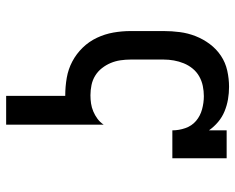

<svg xmlns="http://www.w3.org/2000/svg" viewBox="-92 -486 783 640"><g transform="rotate(90 300.0 -166.5)"><path d="M300 205V8Q299 8 298.5 8Q298 8 298 8Q269 8 240 3Q211 -2 185.5 -15.5Q160 -29 139.5 -50Q119 -71 106.5 -97.5Q94 -124 89 -152.5Q84 -181 84 -210V-320Q84 -347 87.5 -374Q91 -401 101 -426.5Q111 -452 127.5 -474Q144 -496 166.5 -511Q189 -526 216 -532Q243 -538 270 -538Q291 -538 311.5 -534.5Q332 -531 351.5 -523Q371 -515 387 -501.5Q403 -488 415 -471V-530H508V-349H415Q415 -371 407.5 -392.5Q400 -414 383.5 -428Q367 -442 345 -448Q323 -454 301 -454Q284 -454 267 -450.5Q250 -447 235 -438.5Q220 -430 209 -416.5Q198 -403 191.5 -387Q185 -371 182 -354Q179 -337 179 -320V-210Q179 -193 181.5 -176Q184 -159 190.5 -143.5Q197 -128 207.5 -114.5Q218 -101 232.5 -92Q247 -83 264 -79.5Q281 -76 298 -76Q312 -76 325.5 -78Q339 -80 352 -85.5Q365 -91 376.5 -99.5Q388 -108 396 -120V205Z"/></g></svg>

Font: Iosevka Curly Slab MdEx
Style: Regular
Weight: 500
Width: 7
Monospace: yes
Designer: Belleve Invis
Foundry: Belleve Invis
Version: Version 11.1.0; ttfautohint (v1.8.3)